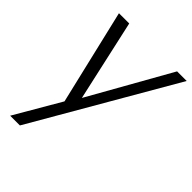

<svg xmlns="http://www.w3.org/2000/svg" viewBox="-228 -660 1032 1032"><g transform="rotate(45 288.0 -144.5)"><path d="M61 -546H139L242 -83L503 -546H576L111 257H37L189 -4Z"/></g></svg>

Font: SVN-Poppins Light
Style: Italic
Weight: 300
Italic angle: -10°
Designer: Ninad Kale (Devanagari), Jonny Pinhorn (Latin)
Foundry: Indian Type Foundry
Version: Version 3.002 2017; ttfautohint (v1.8.3)